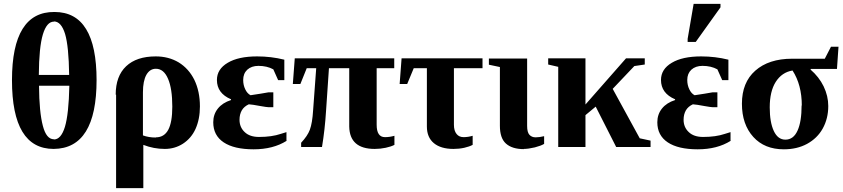

<svg xmlns="http://www.w3.org/2000/svg" viewBox="-20 -761 4365 994"><path d="M480 -346V-347Q480 8 258 10Q42 10 42 -346Q42 -523 97 -611.5Q152 -700 262 -699Q372 -699 426 -610Q480 -522 480 -346ZM259 -40V-39Q296 -39 316 -104Q336 -170 339 -317H182Q183 -180 202 -109Q220 -40 259 -40ZM259 -650V-649Q222 -649 202 -583Q182 -517 181 -373H338Q336 -521 317 -585Q297 -650 259 -650Z M581 -271H579Q579 -367 633 -418Q687 -469 786 -469Q853 -469 905 -438Q957 -406 986 -348Q1015 -288 1015 -210Q1015 -144 992 -93Q970 -45 927 -17Q885 10 833 10Q776 10 722 -11V213H581ZM786 -49 787 -50Q830 -50 851 -89Q872 -128 872 -209Q872 -302 850 -353Q828 -405 787 -405Q756 -405 738 -374Q720 -342 720 -283V-60Q750 -49 786 -49Z M1463 -34 1464 -32Q1394 12 1293 12Q1192 12 1138 -24Q1084 -60 1084 -128Q1084 -169 1108 -199Q1132 -229 1176 -243V-247Q1103 -278 1103 -347Q1103 -403 1159 -436Q1214 -469 1311 -469Q1384 -469 1452 -452V-346H1420L1395 -402Q1362 -420 1318 -420Q1282 -420 1260 -400Q1239 -380 1239 -347Q1239 -320 1250 -298Q1260 -277 1277 -268L1329 -276Q1369 -283 1370 -283H1395V-206H1370Q1362 -206 1328 -212Q1286 -220 1268 -221Q1244 -210 1232 -190Q1220 -169 1220 -141Q1220 -102 1247 -77Q1273 -52 1321 -52Q1387 -52 1434 -68L1463 -77Z M1973 -51H1974Q1997 -51 2022 -58V-11Q2005 -2 1977 4Q1949 10 1920 10Q1790 10 1788 -106V-408H1683L1668 -187Q1662 -90 1647 0H1539V-22Q1572 -57 1584 -89Q1597 -124 1601 -190L1617 -408H1568L1535 -326H1496L1506 -459H2021V-408H1930V-115Q1930 -51 1973 -51Z M2122 -408 2088 -326H2049L2059 -459H2478V-408H2330V-115Q2330 -84 2344 -67Q2357 -51 2380 -51Q2403 -51 2427 -58V-11Q2410 -2 2384 4Q2357 10 2328 10Q2262 10 2226 -20Q2190 -50 2190 -106V-408Z M2692 10V11Q2631 11 2599 -18Q2568 -46 2568 -110V-414L2511 -426V-458H2709V-109Q2709 -76 2721 -63Q2733 -50 2753 -50Q2773 -50 2797 -56V-16Q2780 -6 2749 2Q2715 10 2692 10Z M3318 -459V-427L3264 -419L3152 -301L3292 -45L3348 -33V0H3170L3064 -209L3011 -165V0H2870V-415L2818 -427V-459H3011V-220L3221 -459Z M3762 -34 3763 -32Q3693 12 3592 12Q3491 12 3437 -24Q3383 -60 3383 -128Q3383 -169 3407 -199Q3431 -229 3475 -243V-247Q3402 -278 3402 -347Q3402 -403 3458 -436Q3513 -469 3610 -469Q3683 -469 3751 -452V-346H3719L3694 -402Q3661 -420 3617 -420Q3581 -420 3559 -400Q3538 -380 3538 -347Q3538 -320 3549 -298Q3559 -277 3576 -268L3628 -276Q3668 -283 3669 -283H3694V-206H3669Q3661 -206 3627 -212Q3585 -220 3567 -221Q3543 -210 3531 -190Q3519 -169 3519 -141Q3519 -102 3546 -77Q3572 -52 3620 -52Q3686 -52 3733 -68L3762 -77ZM3540 -544V-560L3571 -741H3710V-723L3582 -544Z M4130 -216 4131 -214Q4131 -322 4083 -396Q4028 -387 3996 -337Q3965 -288 3965 -205Q3965 -128 3986 -83Q4007 -38 4046 -38Q4088 -38 4109 -85Q4130 -131 4130 -216ZM4178 -404 4176 -401Q4220 -363 4244 -314Q4268 -264 4268 -212Q4268 -147 4239 -95Q4211 -45 4158 -16Q4106 12 4038 12Q3938 12 3880 -52Q3821 -117 3821 -224Q3821 -334 3890 -395Q3960 -457 4081 -457H4250L4282 -519H4321L4313 -404Z"/></svg>

Font: Libra Serif Modern
Style: Bold
Weight: 700
Designer: Stefan Peev, Context Ltd
Foundry: Ascender Corporation
Version: Version 1.000